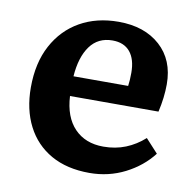

<svg xmlns="http://www.w3.org/2000/svg" viewBox="-66 -591 678 671"><g transform="rotate(10 273.5 -255.0)"><path d="M293 14Q213 14 156.5 -18Q100 -50 70 -108.5Q40 -167 40 -245Q40 -332 73.5 -394.5Q107 -457 166 -490.5Q225 -524 303 -524Q395 -524 450.5 -474Q506 -424 506 -338Q506 -291 494 -239H180Q184 -165 222.5 -125Q261 -85 325 -85Q368 -85 404 -99.5Q440 -114 470 -141L514 -93Q477 -45 419 -15.5Q361 14 293 14ZM180 -309H374Q377 -330 377 -356Q377 -404 355.5 -430Q334 -456 293 -456Q242 -456 213.5 -417Q185 -378 180 -309Z"/></g></svg>

Font: Literata SemiBold
Style: Regular
Weight: 600
Designer: Latin by Veronika Burian and Jose Scaglione. Greek by Irene Vlachou. Cyrillic by Vera Evstafieva.
Foundry: TypeTogether
Version: Version 3.103; ttfautohint (v1.8.4.7-5d5b);gftools[0.9.29]